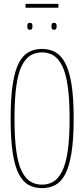

<svg xmlns="http://www.w3.org/2000/svg" viewBox="-20 -963 435 993"><path d="M197 10Q159 10 129 -6Q99 -22 78 -61.5Q57 -101 46 -171Q35 -241 35 -349Q35 -458 46 -528.5Q57 -599 78 -638.5Q99 -678 129 -694Q159 -710 197 -710Q235 -710 265 -694Q295 -678 316.5 -638.5Q338 -599 349.5 -529Q361 -459 361 -350Q361 -241 349.5 -171Q338 -101 317 -61.5Q296 -22 265.5 -6Q235 10 197 10ZM197 -8Q230 -8 256 -23.5Q282 -39 301 -76.5Q320 -114 330 -180Q340 -246 340 -349Q340 -452 330 -519Q320 -586 301 -623.5Q282 -661 256 -676.5Q230 -692 197 -692Q164 -692 138 -676.5Q112 -661 93 -623.5Q74 -586 64.5 -519Q55 -452 55 -349Q55 -247 64.5 -180.5Q74 -114 93 -76.5Q112 -39 138 -23.5Q164 -8 197 -8ZM259 -809Q251 -809 248.5 -814.5Q246 -820 246 -827Q246 -835 248.5 -840Q251 -845 259 -845Q268 -845 270.5 -840Q273 -835 273 -827Q273 -820 270.5 -814.5Q268 -809 259 -809ZM135 -809Q126 -809 123.5 -814.5Q121 -820 121 -827Q121 -835 123.5 -840Q126 -845 135 -845Q143 -845 145.5 -840Q148 -835 148 -827Q148 -820 145.5 -814.5Q143 -809 135 -809ZM112 -923V-943H282V-923Z"/></svg>

Font: Georama Condensed Thin
Style: Regular
Weight: 100
Width: 3
Designer: Jean-Baptiste Levee
Foundry: Production Type
Version: Version 1.000